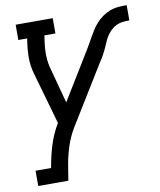

<svg xmlns="http://www.w3.org/2000/svg" viewBox="-83 -596 723 867"><g transform="rotate(-10 278.5 -162.5)"><path d="M22 205V135H93L94 131Q102 83 117 34Q132 -15 159 -60L91 -299Q80 -336 80.5 -376Q81 -416 88 -457L89 -460H48V-530H218V-460H167V-457Q164 -439 162 -421Q160 -403 159.5 -385.5Q159 -368 160.5 -351Q162 -334 166 -317L212 -145L329 -336Q340 -353 350 -370.5Q360 -388 370 -405.5Q380 -423 390.5 -440.5Q401 -458 414.5 -473.5Q428 -489 445 -501Q462 -513 480.5 -520Q499 -527 518.5 -528.5Q538 -530 557 -530V-460Q542 -460 527 -458.5Q512 -457 498 -450.5Q484 -444 472.5 -433Q461 -422 452.5 -409Q444 -396 438 -381.5Q432 -367 425.5 -353Q419 -339 411.5 -325.5Q404 -312 395 -299L227 -26Q205 11 192 51Q179 91 172 131L160 205Z"/></g></svg>

Font: Iosevka Curly Slab Oblique
Style: Regular
Weight: 400
Italic angle: -9°
Monospace: yes
Designer: Belleve Invis
Foundry: Belleve Invis
Version: Version 11.1.0; ttfautohint (v1.8.3)